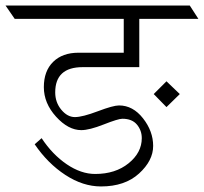

<svg xmlns="http://www.w3.org/2000/svg" viewBox="-73 -695 735 692"><path d="M270 -68Q343 -68 390.5 -106.5Q438 -145 438 -197Q438 -225 420.5 -246Q403 -267 368 -267Q353 -267 301 -246.5Q249 -226 220 -226Q173 -226 129 -274.5Q85 -323 85 -381Q85 -439 118.5 -472Q152 -505 210 -505H373V-627H-20L-53 -675H611L642 -627H429V-453H225Q126 -453 126 -362Q126 -326 148 -299.5Q170 -273 197 -273Q224 -273 279.5 -294Q335 -315 356 -315Q406 -315 442.5 -268.5Q479 -222 479 -169Q479 -116 428 -69.5Q377 -23 291 -23Q226 -23 162.5 -64.5Q99 -106 52 -175L77 -197Q116 -138 167.5 -103Q219 -68 270 -68ZM481 -356 527 -402 575 -356 527 -309Z"/></svg>

Font: Halant Light
Style: Regular
Weight: 300
Designer: Hitesh Malaviya (Devanagari), Satya Rajpurohit (Latin)
Foundry: Indian Type Foundry
Version: Version 1.101;PS 1.0;hotconv 1.0.78;makeotf.lib2.5.61930; tt